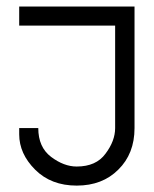

<svg xmlns="http://www.w3.org/2000/svg" viewBox="-20 -580 480 600"><path d="M40 -559.6Q129.9 -559.6 400.4 -559.6Q400.4 -464.8 400.4 -179.7Q400.4 -99.6 349.6 -49.8Q299.8 0 219.7 0Q219.7 0 219.7 0Q219.7 0 219.7 0Q139.6 0 89.8 -49.8Q40 -99.6 40 -160.2Q40 -179.7 40 -179.7Q40 -179.7 40 -179.7Q59.6 -179.7 99.6 -179.7Q99.6 -120.1 139.6 -89.8Q179.7 -59.6 219.7 -59.6Q219.7 -59.6 210 -59.6Q200.2 -59.6 219.7 -59.6Q280.3 -59.6 309.6 -99.6Q339.8 -139.6 339.8 -179.7Q339.8 -287.1 339.8 -500Q264.6 -500 40 -500Q40 -514.6 40 -559.6Z"/></svg>

Font: Moonwalk
Style: Regular
Weight: 400
Designer: BarCoded
Foundry: BarCoded
Version: Version 1.0